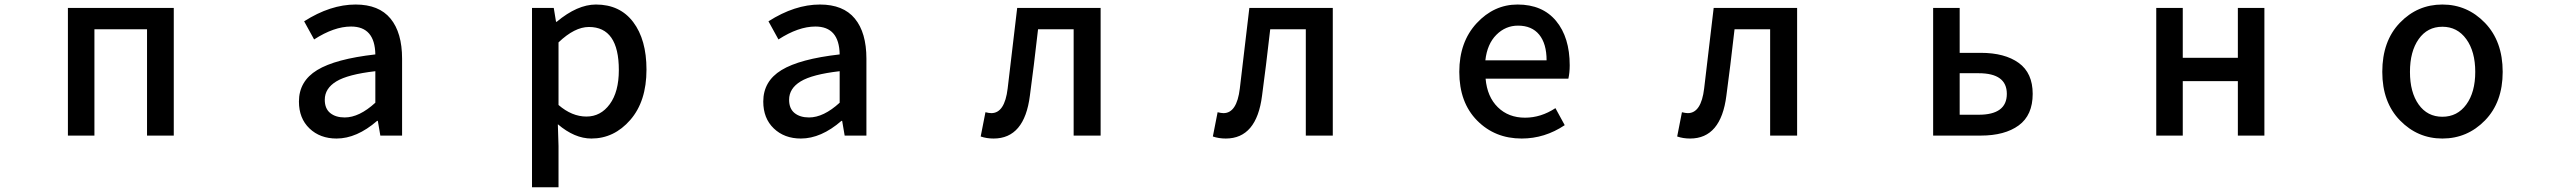

<svg xmlns="http://www.w3.org/2000/svg" viewBox="-20 -584 11040 827"><path d="M272.5 0V-549.8H728.5V0H613.3V-458H386.7V0Z M1429.7 12.7Q1358.4 12.7 1313 -30.8Q1267.6 -74.2 1267.6 -146.5Q1267.6 -234.4 1346.2 -282.2Q1424.8 -330.1 1596.7 -349.6Q1594.7 -469.7 1492.2 -469.7Q1418.9 -469.7 1333 -414.1L1290 -492.2Q1403.3 -564.5 1511.7 -564.5Q1612.3 -564.5 1662.1 -503.9Q1711.9 -443.4 1711.9 -331.1V0H1618.2L1607.4 -63.5H1604.5Q1516.6 12.7 1429.7 12.7ZM1464.8 -78.1Q1527.3 -78.1 1596.7 -141.6V-277.3Q1478.5 -263.7 1428.7 -233.4Q1378.9 -203.1 1378.9 -154.3Q1378.9 -116.2 1402.3 -97.2Q1425.8 -78.1 1464.8 -78.1Z M2271.5 222.7V-549.8H2365.2L2375 -490.2H2377.9Q2466.8 -564.5 2546.9 -564.5Q2650.4 -564.5 2707.5 -488.8Q2764.6 -413.1 2764.6 -284.2Q2764.6 -147.5 2694.8 -67.4Q2625 12.7 2527.3 12.7Q2455.1 12.7 2382.8 -48.8L2385.7 44.9V222.7ZM2505.9 -82Q2567.4 -82 2606.4 -135.3Q2645.5 -188.5 2645.5 -282.2Q2645.5 -467.8 2516.6 -467.8Q2455.1 -467.8 2385.7 -401.4V-131.8Q2443.4 -82 2505.9 -82Z M3429.7 12.7Q3358.4 12.7 3313 -30.8Q3267.6 -74.2 3267.6 -146.5Q3267.6 -234.4 3346.2 -282.2Q3424.8 -330.1 3596.7 -349.6Q3594.7 -469.7 3492.2 -469.7Q3418.9 -469.7 3333 -414.1L3290 -492.2Q3403.3 -564.5 3511.7 -564.5Q3612.3 -564.5 3662.1 -503.9Q3711.9 -443.4 3711.9 -331.1V0H3618.2L3607.4 -63.5H3604.5Q3516.6 12.7 3429.7 12.7ZM3464.8 -78.1Q3527.3 -78.1 3596.7 -141.6V-277.3Q3478.5 -263.7 3428.7 -233.4Q3378.9 -203.1 3378.9 -154.3Q3378.9 -116.2 3402.3 -97.2Q3425.8 -78.1 3464.8 -78.1Z M4259.8 12.7Q4229.5 12.7 4204.1 3.9L4224.6 -100.6Q4240.2 -96.7 4250 -96.7Q4307.6 -96.7 4320.3 -203.1Q4347.7 -433.6 4361.3 -549.8H4720.7V0H4604.5V-458H4451.2Q4432.6 -293.9 4416 -171.9Q4392.6 12.7 4259.8 12.7Z M5259.8 12.7Q5229.5 12.7 5204.1 3.9L5224.6 -100.6Q5240.2 -96.7 5250 -96.7Q5307.6 -96.7 5320.3 -203.1Q5347.7 -433.6 5361.3 -549.8H5720.7V0H5604.5V-458H5451.2Q5432.6 -293.9 5416 -171.9Q5392.6 12.7 5259.8 12.7Z M6534.2 12.7Q6418.9 12.7 6342.3 -64.9Q6265.6 -142.6 6265.6 -274.4Q6265.6 -403.3 6340.3 -483.9Q6415 -564.5 6516.6 -564.5Q6624 -564.5 6682.6 -493.7Q6741.2 -422.9 6741.2 -302.7Q6741.2 -270.5 6735.4 -245.1H6378.9Q6385.7 -167 6431.6 -122.1Q6477.5 -77.1 6548.8 -77.1Q6617.2 -77.1 6679.7 -118.2L6719.7 -44.9Q6633.8 12.7 6534.2 12.7ZM6377.9 -324.2H6641.6Q6641.6 -395.5 6609.9 -434.6Q6578.1 -473.6 6518.6 -473.6Q6464.8 -473.6 6425.3 -434.1Q6385.7 -394.5 6377.9 -324.2Z M7259.8 12.7Q7229.5 12.7 7204.1 3.9L7224.6 -100.6Q7240.2 -96.7 7250 -96.7Q7307.6 -96.7 7320.3 -203.1Q7347.7 -433.6 7361.3 -549.8H7720.7V0H7604.5V-458H7451.2Q7432.6 -293.9 7416 -171.9Q7392.6 12.7 7259.8 12.7Z M8306.6 0V-549.8H8420.9V-356.4H8511.7Q8615.2 -356.4 8675.3 -313Q8735.4 -269.5 8735.4 -179.7Q8735.4 -87.9 8675.3 -43.9Q8615.2 0 8511.7 0ZM8420.9 -89.8H8502.9Q8624 -89.8 8624 -179.7Q8624 -268.6 8502.9 -268.6H8420.9Z M9267.6 0V-549.8H9381.8V-335H9619.1V-549.8H9733.4V0H9619.1V-234.4H9381.8V0Z M10500 12.7Q10393.6 12.7 10317.4 -65.4Q10241.2 -143.6 10241.2 -274.4Q10241.2 -407.2 10316.9 -485.8Q10392.6 -564.5 10500 -564.5Q10607.4 -564.5 10683.6 -485.4Q10759.8 -406.2 10759.8 -274.4Q10759.8 -143.6 10683.6 -65.4Q10607.4 12.7 10500 12.7ZM10397.9 -133.8Q10435.5 -81.1 10500 -81.1Q10564.5 -81.1 10603 -133.8Q10641.6 -186.5 10641.6 -274.4Q10641.6 -362.3 10603 -415.5Q10564.5 -468.8 10500 -468.8Q10435.5 -468.8 10397.9 -415.5Q10360.4 -362.3 10360.4 -274.4Q10360.4 -186.5 10397.9 -133.8Z"/></svg>

Font: GenEi Gothic M SemiBold
Style: Regular
Weight: 500
Designer: o_tamon (Modified); [Source Han Sans]
Ryoko NISHIZUKA  (kana & ideographs); Paul D. Hunt (Latin, Greek & Cyrillic); Wenl
Version: Version 1.1a;Original Version 1.004